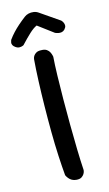

<svg xmlns="http://www.w3.org/2000/svg" viewBox="-167 -739 546 959"><g transform="rotate(-15 106.5 -260.0)"><path d="M-20 -547Q-29 -553 -32.5 -560Q-36 -567 -35 -573Q-34 -579 -32.5 -583Q-31 -587 -31 -587Q-18 -605 -4 -620Q10 -635 27 -650Q44 -665 65 -681Q74 -688 86.5 -691Q99 -694 113 -692Q127 -690 139 -681L235 -615Q235 -615 238.5 -611Q242 -607 245 -600Q248 -593 247.5 -585Q247 -577 238 -567Q231 -560 222.5 -558.5Q214 -557 206.5 -558.5Q199 -560 194 -562Q189 -564 189 -564L110 -623Q92 -615 70.5 -595Q49 -575 21 -545Q21 -545 15 -542.5Q9 -540 -0.5 -540Q-10 -540 -20 -547ZM104 173Q90 172 80.5 166.5Q71 161 65 153.5Q59 146 56.5 141Q54 136 54 136Q50 92 47 33.5Q44 -25 43.5 -91.5Q43 -158 44 -224.5Q45 -291 47.5 -353Q50 -415 54 -463Q54 -463 55 -468.5Q56 -474 60.5 -481Q65 -488 74.5 -493.5Q84 -499 101 -498Q118 -498 128 -491Q138 -484 142.5 -474.5Q147 -465 148.5 -458Q150 -451 150 -451Q147 -412 145.5 -355.5Q144 -299 143.5 -234Q143 -169 143.5 -102Q144 -35 145.5 26.5Q147 88 150 135Q150 135 149 141Q148 147 143.5 154.5Q139 162 130 168Q121 174 104 173Z"/></g></svg>

Font: Sour Gummy
Style: Regular
Weight: 400
Designer: Stefie Justprince
Foundry: Eifetstype
Version: Version 1.000